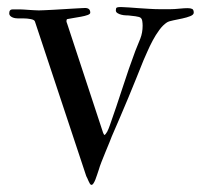

<svg xmlns="http://www.w3.org/2000/svg" viewBox="-20 -497 564 539"><path d="M222.2 -2.4 78.1 -436.5Q76.7 -441.4 66.4 -443.4Q56.2 -445.3 47.4 -445.3H30.8Q26.9 -445.3 22.5 -446Q18.1 -446.8 14.4 -448.5Q10.7 -450.2 8.3 -452.9Q5.9 -455.6 5.9 -459.5Q5.9 -470.7 15.6 -470.7H35.6Q40 -470.7 46.9 -470.2Q53.7 -469.7 61.3 -469.2Q68.8 -468.8 76.2 -468.3Q83.5 -467.8 88.9 -467.8Q93.3 -467.8 104 -468.3Q114.7 -468.8 128.7 -469.5Q142.6 -470.2 157.7 -471.2Q172.9 -472.2 185.8 -472.9Q198.7 -473.6 207.8 -474.1Q216.8 -474.6 218.8 -474.6Q233.4 -474.6 233.4 -461.4Q233.4 -457.5 225.8 -454.8Q218.3 -452.1 207.8 -450.2Q197.3 -448.2 186.3 -446.5Q175.3 -444.8 168.9 -443.4Q166.5 -442.4 166.5 -437.5Q166.5 -436.5 167 -434.8Q167.5 -433.1 168.5 -430.7L269.5 -124Q270.5 -122.1 271 -121.1Q271.5 -120.1 272 -119.1Q272.5 -118.2 272.9 -118.2Q274.4 -118.2 276.6 -120.8Q278.8 -123.5 281 -127.4Q283.2 -131.3 284.9 -136Q286.6 -140.6 288.1 -144.5Q306.6 -196.8 324 -250.5Q341.3 -304.2 359.9 -354Q367.7 -372.6 374 -388.9Q380.4 -405.3 380.4 -424.8Q380.4 -431.2 379.4 -437.7Q378.4 -444.3 375 -446.8Q374 -448.2 369.6 -449.5Q365.2 -450.7 359.9 -451.4Q354.5 -452.1 349.4 -452.6Q344.2 -453.1 341.3 -453.6Q338.9 -453.6 333 -453.9Q327.1 -454.1 321 -455.6Q314.9 -457 310.1 -460Q305.2 -462.9 305.2 -467.8Q305.2 -474.1 307.6 -475.6Q310.5 -477.1 315.4 -477.1H322.8Q329.6 -477.1 342 -476.1Q354.5 -475.1 369.1 -474.1Q383.8 -473.1 399.4 -472.2Q415 -471.2 428.2 -471.2H458Q469.2 -471.2 483.6 -472.7Q498 -474.1 506.3 -474.1Q515.1 -474.1 519.5 -471.9Q523.9 -469.7 523.9 -461.4Q523.9 -455.6 514.2 -451.7Q504.4 -447.8 491.7 -445.1Q479 -442.4 466.6 -439.9Q454.1 -437.5 448.7 -434.1Q437.5 -426.8 427.2 -412.8Q417 -398.9 408.7 -383.3Q400.4 -367.7 393.8 -352.5Q387.2 -337.4 382.8 -327.6Q373 -303.2 362.3 -276.6Q351.6 -250 340.1 -222.4Q328.6 -194.8 316.9 -167.5Q305.2 -140.1 293.9 -114.3Q292.5 -110.4 287.4 -97.7Q282.2 -85 276.1 -70.3Q270 -55.7 264.6 -41.7Q259.3 -27.8 257.8 -22Q255.4 -15.1 252.9 -7.3Q250.5 0.5 247.8 7.1Q245.1 13.7 242.4 17.8Q239.7 22 236.8 22Q234.4 22 232.4 18.8Q230.5 15.6 228.5 11.2Q226.6 6.8 224.9 2.9Q223.1 -1 222.2 -2.4Z"/></svg>

Font: IM FELL French Canon
Style: Regular
Weight: 400
Designer: Igino Marini
Foundry: Igino Marini,
Version: 3.00